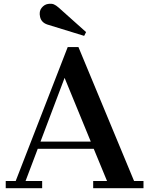

<svg xmlns="http://www.w3.org/2000/svg" viewBox="-20 -996 789 1016"><path d="M10.3 -38.1H63L338.4 -747.1H395L689.5 -38.1H739.3V0H473.1V-38.1H546.4L476.1 -208.5H179.7L115.2 -38.1H203.1V0H10.3ZM460.4 -246.6 321.8 -584 194.3 -246.6ZM230.5 -866.2Q198.7 -877 192.1 -906.5Q185.5 -936 200 -954.1Q214.4 -972.2 233.9 -975.1Q253.4 -978 265.1 -972.9Q276.9 -967.8 289.6 -956.5L435.5 -826.2L425.3 -806.2Z"/></svg>

Font: Cantata One
Style: Regular
Weight: 400
Designer: Joana Maria Correia da Silva
Foundry: Joana Maria Correia da Silva
Version: Version 1.002